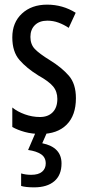

<svg xmlns="http://www.w3.org/2000/svg" viewBox="-20 -567 379 827"><path d="M307 -144Q307 -70 267 -30Q227 10 155 10Q118 10 87 1.5Q56 -7 33 -20V-104Q55 -86 87 -74.5Q119 -63 152 -63Q187 -63 207 -83.5Q227 -104 227 -141Q227 -173 208.5 -195Q190 -217 145 -242Q95 -273 64 -308.5Q33 -344 33 -406Q33 -470 74.5 -508.5Q116 -547 183 -547Q250 -547 306 -512L276 -447Q255 -461 232 -469.5Q209 -478 184 -478Q150 -478 130.5 -459Q111 -440 111 -408Q111 -376 130 -356Q149 -336 196 -307Q246 -276 276.5 -241Q307 -206 307 -144ZM245 137Q245 187 214 213.5Q183 240 127 240Q91 240 71 234V180Q91 186 114 186Q146 186 161.5 172.5Q177 159 177 137Q177 111 157 97.5Q137 84 101 79L135 0H184L162 50Q245 67 245 137Z"/></svg>

Font: Noto Sans Malayalam ExtraCondensed
Style: Regular
Weight: 400
Width: 2
Designer: Jelle Bosma - Monotype Design Team
Foundry: Monotype Imaging Inc.
Version: Version 2.104; ttfautohint (v1.8.4.7-5d5b)